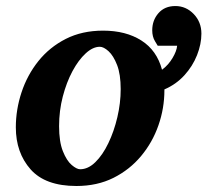

<svg xmlns="http://www.w3.org/2000/svg" viewBox="-20 -601 689 633"><path d="M231.9 12.2Q129.4 12.2 80.8 -42.7Q32.2 -97.7 32.2 -181.2Q32.2 -239.7 51 -296.6Q69.8 -353.5 106.4 -399.4Q143.1 -445.3 196.8 -472.7Q250.5 -500 319.8 -500Q395 -500 446 -467.5Q497.1 -435.1 514.2 -371.1Q535.2 -386.7 548.8 -409.7Q562.5 -432.6 564 -450.2H500Q500 -450.2 491 -465.1Q481.9 -480 481.9 -501Q481.9 -534.2 502.4 -557.6Q522.9 -581.1 558.1 -581.1Q593.3 -581.1 618.7 -554.7Q644 -528.3 644 -490.2Q644 -455.6 629.6 -419.2Q615.2 -382.8 587.9 -352.8Q560.5 -322.8 522 -306.2Q522 -305.7 522 -304.9Q522 -304.2 522 -303.2Q522 -244.1 502.4 -188Q482.9 -131.8 445.3 -86.7Q407.7 -41.5 354 -14.6Q300.3 12.2 231.9 12.2ZM244.1 -43Q270.5 -43 294.4 -66.4Q318.4 -89.8 337.2 -128.9Q356 -168 366.9 -214.6Q377.9 -261.2 377.9 -307.1Q377.9 -356 366 -386.7Q354 -417.5 337.9 -432.1Q321.8 -446.8 309.1 -446.8Q286.1 -446.8 262.5 -425Q238.8 -403.3 219 -366.5Q199.2 -329.6 187 -282.7Q174.8 -235.8 174.8 -185.1Q174.8 -133.8 187.3 -102.5Q199.7 -71.3 216.3 -57.1Q232.9 -43 244.1 -43Z"/></svg>

Font: Charis
Style: Bold Italic
Weight: 700
Italic angle: -11°
Designer: Walt Agee, Miriam Martin, Annie Olsen, Victor Gaultney, Lorna Priest, Alan Ward, Bob Hallissy, Martin Hosken, Sharon Cor
Foundry: SIL Global
Version: Version 7.000